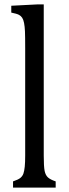

<svg xmlns="http://www.w3.org/2000/svg" viewBox="-20 -849 311 869"><path d="M178 -145Q178 -95 182 -75.5Q186 -56 197 -46Q208 -36 232 -28V0H39V-28Q63 -36 72.5 -44Q82 -52 86 -63.5Q90 -75 92 -94.5Q94 -114 94 -145V-630Q94 -685 93 -707Q92 -729 89 -744.5Q86 -760 80.5 -768.5Q75 -777 65.5 -782Q56 -787 31 -792V-823L148 -829H178Z"/></svg>

Font: Myanglish
Style: Regular
Weight: 400
Designer: KyawKyaw ( MaYenGone)
Foundry: TattooFont3D
Version: Version 1.003 December 13, 2014